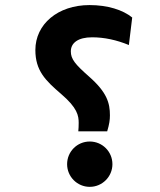

<svg xmlns="http://www.w3.org/2000/svg" viewBox="-20 -723 626 753"><path d="M287.1 -208H400.4C408.7 -235.8 411.1 -252.4 411.1 -270.5C411.1 -318.8 399.9 -360.8 328.6 -423.3C274.9 -470.7 257.8 -491.2 257.8 -521.5C257.8 -554.7 286.1 -576.7 341.3 -576.7C388.7 -576.7 437 -566.4 485.4 -546.4L498.5 -654.3C461.4 -684.6 401.4 -703.1 331.1 -703.1C206.5 -703.1 118.7 -627.9 118.7 -526.9C118.7 -446.3 157.7 -407.7 219.7 -354.5C283.7 -299.8 288.6 -269.5 288.6 -240.7C288.6 -227.1 288.1 -220.2 287.1 -208ZM332 9.8C381.3 9.8 420.9 -30.3 420.9 -79.1C420.9 -128.4 381.3 -168 332 -168C282.7 -168 243.2 -128.4 243.2 -79.1C243.2 -30.3 282.7 9.8 332 9.8Z"/></svg>

Font: CaskaydiaCove Nerd Font
Style: Bold
Weight: 700
Designer: Aaron Bell
Foundry: Saja Typeworks
Version: Version 2111.1;Nerd Fonts 2.3.0